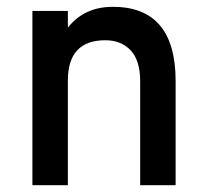

<svg xmlns="http://www.w3.org/2000/svg" viewBox="-20 -543 605 563"><path d="M391 0V-305Q391 -366 363 -395.5Q335 -425 289 -425Q179 -425 179 -307V0H75V-511H179V-462Q227 -523 311 -523Q495 -523 495 -305V0Z"/></svg>

Font: Overpass Light
Style: Bold
Weight: 600
Designer: Delve Withrington, Thomas Jockin
Foundry: Delve Fonts
Version: Version 3.000;DELV;Overpass